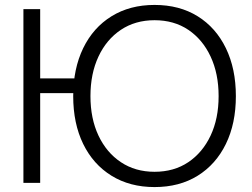

<svg xmlns="http://www.w3.org/2000/svg" viewBox="-20 -742 1022 779"><path d="M607 17Q507 17 432.5 -29Q358 -75 317.5 -158Q277 -241 277 -352Q277 -463 317.5 -546.5Q358 -630 432.5 -676Q507 -722 607 -722Q708 -722 782 -676Q856 -630 896.5 -546.5Q937 -463 937 -352Q937 -241 896.5 -158Q856 -75 782 -29Q708 17 607 17ZM607 -45Q686 -45 744 -84Q802 -123 834.5 -192Q867 -261 867 -352Q867 -443 834.5 -512.5Q802 -582 744 -621Q686 -660 607 -660Q529 -660 470.5 -621Q412 -582 379.5 -512.5Q347 -443 347 -352Q347 -261 379.5 -192Q412 -123 470.5 -84Q529 -45 607 -45ZM75 0V-705H143V0ZM127 -364V-424H297V-364Z"/></svg>

Font: TikTok Sans Light
Style: Regular
Weight: 300
Version: Version 4.000